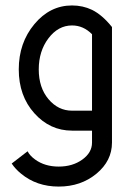

<svg xmlns="http://www.w3.org/2000/svg" viewBox="-20 -479 479 704"><path d="M317.4 -73.2V-353.5Q285.6 -385.7 244.1 -385.7Q193.4 -385.7 157.7 -338.6Q122.1 -291.5 122.1 -224.6Q122.1 -157.7 157.7 -115.5Q193.4 -73.2 244.1 -73.2ZM195.3 205.1Q114.3 205.1 57.1 157.7Q36.1 140.6 22.9 120.6L81.1 75.7Q89.8 92.3 108.9 106Q144.5 131.8 195.3 131.8Q246.1 131.8 281.7 106.2Q317.4 80.6 317.4 43.9V0H244.1Q163.1 0 106 -63.7Q48.8 -127.4 48.8 -224.6Q48.8 -321.8 106 -390.4Q163.1 -459 244.1 -459Q283.7 -459 317.4 -442.9Q355 -424.3 390.6 -379.9V43.9Q390.6 110.8 333.5 158Q276.4 205.1 195.3 205.1Z"/></svg>

Font: Catrinity
Style: Regular
Weight: 400
Designer: Alexander Lange
Foundry: High-Logic / Made with FontCreator
Version: Version 2.090;May 20, 2024;FontCreator 15.0.0.2974 64-bit